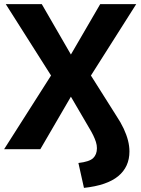

<svg xmlns="http://www.w3.org/2000/svg" viewBox="-23 -725 686 933"><path d="M385 188 358 67Q411 61 429.5 43.5Q448 26 448 -5Q448 -20 443 -35.5Q438 -51 430 -67.5Q422 -84 411 -102L307 -280H336L173 0H-3L246 -391V-325L5 -705H180L336 -435H307L464 -705H639L398 -325V-391L542 -163Q564 -130 578 -100Q592 -70 599 -42.5Q606 -15 606 11Q606 86 551.5 131Q497 176 385 188Z"/></svg>

Font: Nunito Sans 10pt SemiCondensed ExtraBold
Style: Regular
Weight: 800
Width: 4
Designer: Vernon Adams
Foundry: Vernon Adams
Version: Version 3.101;gftools[0.9.27]